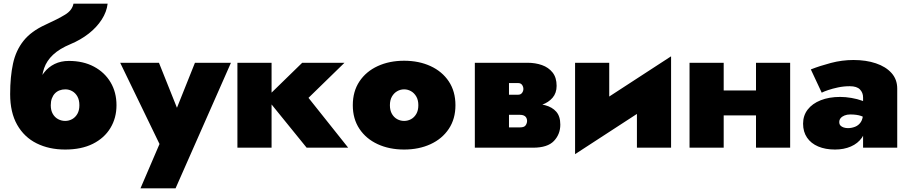

<svg xmlns="http://www.w3.org/2000/svg" viewBox="-20 -800 4930 1040"><path d="M334 -316Q354 -316 371.5 -306Q389 -296 399.5 -277Q410 -258 410 -230Q410 -202 399 -183Q388 -164 370.5 -154.5Q353 -145 333 -145Q313 -145 295 -154.5Q277 -164 266 -183Q255 -202 255 -230L35 -290Q35 -191 73 -124Q111 -57 178.5 -23.5Q246 10 333 10Q421 10 483 -21Q545 -52 578 -106.5Q611 -161 611 -230Q611 -300 579 -354Q547 -408 489 -439Q431 -470 353 -470ZM169 -230H255Q255 -251 261 -267Q267 -283 277.5 -294Q288 -305 302.5 -310.5Q317 -316 334 -316L353 -470Q310 -470 276 -453.5Q242 -437 218 -406Q194 -375 181.5 -330.5Q169 -286 169 -230ZM35 -290 245 -227 205 -340Q205 -390 219 -430.5Q233 -471 267.5 -503.5Q302 -536 362 -561Q417 -584 460.5 -618Q504 -652 531 -694Q558 -736 563 -780H378Q371 -744 332.5 -720.5Q294 -697 226 -666Q149 -631 107.5 -579Q66 -527 50.5 -455.5Q35 -384 35 -290Z M1231 -460H1036L886 -85H991L841 -460H631L844 -20L741 220H931Z M1266 -460V0H1451V-460ZM1617 -460 1422 -270 1641 0H1866L1651 -270L1846 -460Z M1891 -230Q1891 -156 1927 -102Q1963 -48 2026 -19Q2089 10 2169 10Q2249 10 2312 -19Q2375 -48 2411 -102Q2447 -156 2447 -230Q2447 -305 2411 -359Q2375 -413 2312 -442Q2249 -471 2169 -471Q2089 -471 2026 -442Q1963 -413 1927 -359Q1891 -305 1891 -230ZM2092 -230Q2092 -258 2103 -277Q2114 -296 2131.5 -306Q2149 -316 2169 -316Q2189 -316 2206.5 -306Q2224 -296 2235 -277Q2246 -258 2246 -230Q2246 -202 2235 -183Q2224 -164 2206.5 -154.5Q2189 -145 2169 -145Q2149 -145 2131.5 -154.5Q2114 -164 2103 -183Q2092 -202 2092 -230Z M2664 -240V-178H2797Q2808 -178 2815.5 -175Q2823 -172 2827 -167.5Q2831 -163 2833 -157Q2835 -151 2835 -145Q2835 -133 2827.5 -121.5Q2820 -110 2797 -110H2664V0H2867Q2946 0 2980.5 -36.5Q3015 -73 3015 -125Q3015 -170 2993 -195Q2971 -220 2933 -230Q2895 -240 2847 -240ZM2664 -220H2837Q2880 -220 2915.5 -232.5Q2951 -245 2973 -270.5Q2995 -296 2995 -335Q2995 -380 2973 -407.5Q2951 -435 2915.5 -447.5Q2880 -460 2837 -460H2664V-350H2787Q2801 -350 2808 -340Q2815 -330 2815 -318Q2815 -312 2813 -306.5Q2811 -301 2807.5 -296.5Q2804 -292 2799 -289.5Q2794 -287 2787 -287H2664ZM2552 -460V0H2737V-460Z M3610 -300 3615 -495 3100 -160 3095 35ZM3280 -460H3095V35L3280 -125ZM3615 -495 3430 -335V0H3615Z M3762 -175H4152V-310H3762ZM4075 -460V0H4260V-460ZM3715 -460V0H3900V-460Z M4526 -139Q4526 -151 4533.5 -160Q4541 -169 4554.5 -174.5Q4568 -180 4585 -180Q4621 -180 4644 -172Q4667 -164 4688 -147V-233Q4676 -245 4650 -254.5Q4624 -264 4592 -269.5Q4560 -275 4531 -275Q4471 -275 4425.5 -257Q4380 -239 4355 -206.5Q4330 -174 4330 -130Q4330 -86 4351.5 -54.5Q4373 -23 4412 -6.5Q4451 10 4503 10Q4551 10 4589 -6.5Q4627 -23 4649 -54.5Q4671 -86 4671 -130L4655 -190Q4655 -157 4643 -139Q4631 -121 4612 -113.5Q4593 -106 4573 -106Q4561 -106 4550 -109.5Q4539 -113 4532.5 -120Q4526 -127 4526 -139ZM4431 -298Q4442 -304 4465.5 -312Q4489 -320 4519.5 -326.5Q4550 -333 4583 -333Q4621 -333 4638 -315.5Q4655 -298 4655 -272V0H4840V-320Q4840 -370 4809 -404.5Q4778 -439 4724.5 -457Q4671 -475 4603 -475Q4541 -475 4480.5 -459Q4420 -443 4372 -424Z"/></svg>

Font: Jost Black
Style: Regular
Weight: 900
Version: Version 3.710